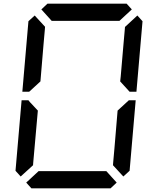

<svg xmlns="http://www.w3.org/2000/svg" viewBox="-20 -1020 856 1040"><path d="M204 -969 237 -1000H666L694 -969L627 -907H625H490H397H262H260ZM92 -64 64 -95 97 -477H134L142 -467L185 -421L167 -218L160 -139L159 -125ZM612 -31 579 0H150L122 -31L189 -93H191H326H419H554H556ZM617 -421 678 -477H715L682 -95L648 -64L592 -125L593 -139L600 -218ZM724 -936 752 -905 719 -523H682L631 -579L634 -607L649 -782L656 -861L657 -874ZM199 -579 138 -523H101L134 -905L168 -936L224 -875L223 -861L216 -782Z"/></svg>

Font: DSEG14 Classic Mini
Style: Italic
Weight: 400
Italic angle: -5°
Designer: Keshikan(Twitter:@keshinomi_88pro)
Version: Version 0.46